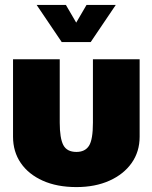

<svg xmlns="http://www.w3.org/2000/svg" viewBox="-20 -741 620 781"><path d="M223 -500V-242Q223 -179 237.5 -151Q252 -123 291 -123Q326 -123 342 -148Q358 -173 358 -242V-500H548V-185Q548 -124 515.5 -78Q483 -32 425 -6Q367 20 291 20Q212 20 154 -6Q96 -32 64.5 -78Q33 -124 33 -185V-500ZM129 -721H248L290 -649L332 -721H451L349 -570H231Z"/></svg>

Font: Moderustic ExtraBold
Style: Regular
Weight: 800
Designer: Tural Alisoy
Foundry: TAFT Foundry
Version: Version 2.120